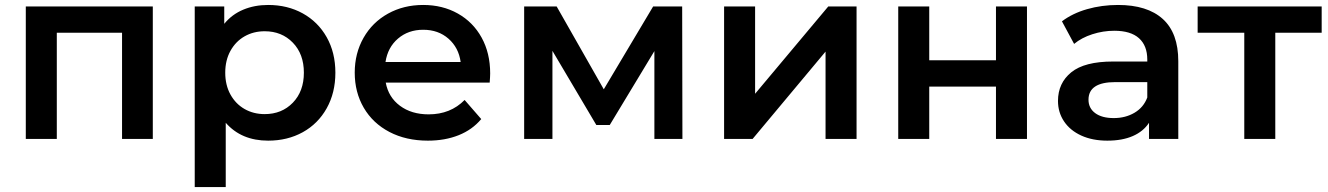

<svg xmlns="http://www.w3.org/2000/svg" viewBox="-20 -560 5355 774"><path d="M596 -534V0H472V-428H209V0H84V-534Z M1332 -267Q1332 -186 1297 -123.5Q1262 -61 1200.5 -27Q1139 7 1061 7Q953 7 890 -65V194H765V-534H884V-464Q915 -502 960.5 -521Q1006 -540 1061 -540Q1139 -540 1200.5 -506Q1262 -472 1297 -410Q1332 -348 1332 -267ZM1205 -267Q1205 -342 1160.5 -388Q1116 -434 1047 -434Q1002 -434 966 -413.5Q930 -393 909 -355Q888 -317 888 -267Q888 -217 909 -179Q930 -141 966 -120.5Q1002 -100 1047 -100Q1116 -100 1160.5 -146Q1205 -192 1205 -267Z M1954 -227H1535Q1546 -168 1592.5 -133.5Q1639 -99 1708 -99Q1796 -99 1853 -157L1920 -80Q1884 -37 1829 -15Q1774 7 1705 7Q1617 7 1550 -28Q1483 -63 1446.5 -125.5Q1410 -188 1410 -267Q1410 -345 1445.5 -407.5Q1481 -470 1544 -505Q1607 -540 1686 -540Q1764 -540 1825.5 -505.5Q1887 -471 1921.5 -408.5Q1956 -346 1956 -264Q1956 -251 1954 -227ZM1534 -310H1837Q1829 -368 1788 -404Q1747 -440 1686 -440Q1626 -440 1584.5 -404.5Q1543 -369 1534 -310Z M2618 0V-354L2438 -56H2384L2207 -355V0H2093V-534H2224L2414 -200L2613 -534H2730L2731 0Z M2899 -534H3024V-182L3319 -534H3433V0H3308V-352L3014 0H2899Z M3601 -534H3726V-317H3995V-534H4120V0H3995V-211H3726V0H3601Z M4730 -313V0H4612V-65Q4589 -30 4546.5 -11.5Q4504 7 4444 7Q4384 7 4339 -13.5Q4294 -34 4269.5 -70.5Q4245 -107 4245 -153Q4245 -225 4298.5 -268.5Q4352 -312 4467 -312H4605V-320Q4605 -376 4571.5 -406Q4538 -436 4472 -436Q4427 -436 4383.5 -422Q4340 -408 4310 -383L4261 -474Q4303 -506 4362 -523Q4421 -540 4487 -540Q4605 -540 4667.5 -483.5Q4730 -427 4730 -313ZM4605 -167V-229H4476Q4368 -229 4368 -158Q4368 -124 4395 -104Q4422 -84 4470 -84Q4517 -84 4553.5 -105.5Q4590 -127 4605 -167Z M5308 -428H5121V0H4996V-428H4808V-534H5308Z"/></svg>

Font: APTA Sans SemiBold
Style: Bold
Weight: 600
Version: Version 7.200